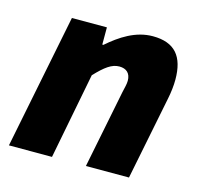

<svg xmlns="http://www.w3.org/2000/svg" viewBox="-81 -601 724 689"><g transform="rotate(15 281.0 -256.0)"><path d="M8 0H168L230 -320C266 -358 290 -376 318 -376C344 -376 360 -362 360 -334C360 -322 356 -308 352 -290L294 0H454L516 -310C521 -334 524 -360 524 -382C524 -468 488 -512 406 -512C342 -512 288 -476 242 -436H238V-500H108Z"/></g></svg>

Font: Source Sans Pro Black
Style: Italic
Weight: 900
Italic angle: -11°
Designer: Paul D. Hunt
Foundry: Adobe Systems Incorporated
Version: Version 3.006;hotconv 1.0.111;makeotfexe 2.5.65597